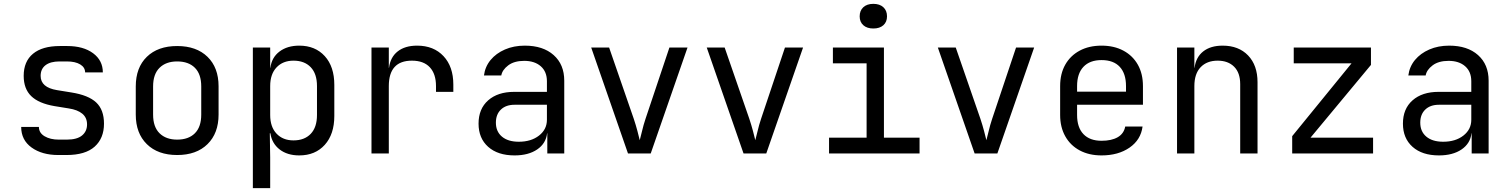

<svg xmlns="http://www.w3.org/2000/svg" viewBox="-20 -797 7840 997"><path d="M283 8Q198 8 144 -31Q90 -70 90 -138H182Q182 -107 211.5 -89.5Q241 -72 285 -72H327Q380 -72 406 -93.5Q432 -115 432 -151Q432 -186 407.5 -206.5Q383 -227 337 -234L263 -246Q181 -260 142 -298Q103 -336 103 -403Q103 -478 151.5 -518Q200 -558 291 -558H329Q413 -558 463.5 -520.5Q514 -483 514 -421H422Q422 -447 396.5 -462.5Q371 -478 327 -478H289Q242 -478 216.5 -458.5Q191 -439 191 -403Q191 -343 276 -329L350 -317Q439 -303 479.5 -265Q520 -227 520 -155Q520 -79 471.5 -35.5Q423 8 325 8Z M900 8Q800 8 742.5 -48.5Q685 -105 685 -202V-348Q685 -446 742.5 -502Q800 -558 900 -558Q1000 -558 1057.5 -502Q1115 -446 1115 -349V-202Q1115 -105 1057.5 -48.5Q1000 8 900 8ZM900 -72Q959 -72 992 -105Q1025 -138 1025 -202V-348Q1025 -412 992 -445Q959 -478 900 -478Q842 -478 808.5 -445Q775 -412 775 -348V-202Q775 -138 808.5 -105Q842 -72 900 -72Z M1293 180V-550H1383V-445H1384Q1391 -499 1431.5 -529.5Q1472 -560 1534 -560Q1617 -560 1666.5 -505.5Q1716 -451 1716 -356V-195Q1716 -100 1666.5 -45Q1617 10 1534 10Q1472 10 1432 -21Q1392 -52 1384 -105H1381L1383 20V180ZM1504 -68Q1561 -68 1593.5 -102Q1626 -136 1626 -200V-350Q1626 -414 1593.5 -448Q1561 -482 1504 -482Q1449 -482 1416 -447Q1383 -412 1383 -350V-200Q1383 -138 1416 -103Q1449 -68 1504 -68Z M1909 0V-550H1999V-445H2000Q2007 -500 2045 -530Q2083 -560 2146 -560Q2232 -560 2283 -505.5Q2334 -451 2334 -358V-320H2244V-350Q2244 -413 2212 -447.5Q2180 -482 2119 -482Q1999 -482 1999 -350V0Z M2652 10Q2565 10 2515 -34.5Q2465 -79 2465 -155Q2465 -232 2515 -276Q2565 -320 2650 -320H2820V-375Q2820 -425 2788 -453Q2756 -481 2702 -481Q2650 -481 2619 -457.5Q2588 -434 2583 -405H2493Q2499 -451 2527.5 -485.5Q2556 -520 2602 -540Q2648 -560 2705 -560Q2800 -560 2855 -511Q2910 -462 2910 -378V0H2822V-105H2821Q2815 -52 2769.5 -21Q2724 10 2652 10ZM2674 -61Q2738 -61 2779 -93Q2820 -125 2820 -175V-253H2652Q2607 -253 2581 -228Q2555 -203 2555 -160Q2555 -114 2586.5 -87.5Q2618 -61 2674 -61Z M3241 0 3050 -550H3143L3271 -180Q3282 -147 3290 -116.5Q3298 -86 3302 -69Q3307 -86 3314 -116.5Q3321 -147 3332 -180L3456 -550H3550L3359 0Z M3841 0 3650 -550H3743L3871 -180Q3882 -147 3890 -116.5Q3898 -86 3902 -69Q3907 -86 3914 -116.5Q3921 -147 3932 -180L4056 -550H4150L3959 0Z M4285 0V-82H4480V-468H4305V-550H4570V-82H4755V0ZM4515 -649Q4482 -649 4463 -666Q4444 -683 4444 -712Q4444 -742 4463 -759.5Q4482 -777 4515 -777Q4548 -777 4567 -759.5Q4586 -742 4586 -712Q4586 -683 4567 -666Q4548 -649 4515 -649Z M5041 0 4850 -550H4943L5071 -180Q5082 -147 5090 -116.5Q5098 -86 5102 -69Q5107 -86 5114 -116.5Q5121 -147 5132 -180L5256 -550H5350L5159 0Z M5700 10Q5635 10 5586.5 -16Q5538 -42 5511.5 -89.5Q5485 -137 5485 -200V-350Q5485 -414 5511.5 -461Q5538 -508 5586.5 -534Q5635 -560 5700 -560Q5765 -560 5813.5 -534Q5862 -508 5888.5 -461Q5915 -414 5915 -350V-253H5573V-200Q5573 -135 5606 -100.5Q5639 -66 5700 -66Q5752 -66 5784 -84.5Q5816 -103 5823 -140H5913Q5904 -71 5845.5 -30.5Q5787 10 5700 10ZM5573 -321H5827V-350Q5827 -415 5794.5 -450Q5762 -485 5700 -485Q5639 -485 5606 -450Q5573 -415 5573 -350Z M6092 0V-550H6182V-445H6183Q6190 -500 6228 -530Q6266 -560 6329 -560Q6412 -560 6461 -509Q6510 -458 6510 -370V0H6420V-360Q6420 -419 6388.5 -450.5Q6357 -482 6303 -482Q6247 -482 6214.5 -448Q6182 -414 6182 -350V0Z M6690 0V-90L6998 -468H6698V-550H7099V-460L6785 -82H7110V0Z M7452 10Q7365 10 7315 -34.5Q7265 -79 7265 -155Q7265 -232 7315 -276Q7365 -320 7450 -320H7620V-375Q7620 -425 7588 -453Q7556 -481 7502 -481Q7450 -481 7419 -457.5Q7388 -434 7383 -405H7293Q7299 -451 7327.5 -485.5Q7356 -520 7402 -540Q7448 -560 7505 -560Q7600 -560 7655 -511Q7710 -462 7710 -378V0H7622V-105H7621Q7615 -52 7569.5 -21Q7524 10 7452 10ZM7474 -61Q7538 -61 7579 -93Q7620 -125 7620 -175V-253H7452Q7407 -253 7381 -228Q7355 -203 7355 -160Q7355 -114 7386.5 -87.5Q7418 -61 7474 -61Z"/></svg>

Font: JetBrainsMono NF
Style: Regular
Weight: 400
Designer: Philipp Nurullin, Konstantin Bulenkov
Foundry: JetBrains
Version: Version 2.251; ttfautohint (v1.8.3);Nerd Fonts 2.2.2